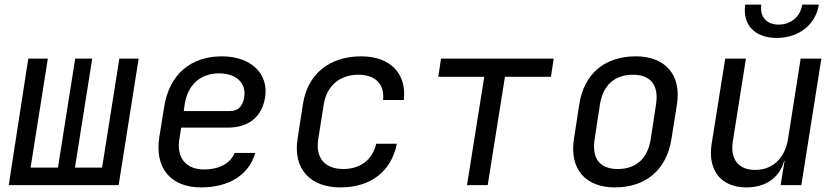

<svg xmlns="http://www.w3.org/2000/svg" viewBox="-20 -805 3640 835"><path d="M18 0H496L583 -550H499L424 -76H306L381 -550H307L232 -76H113L188 -550H103Z M854 10C977 10 1063 -45 1090 -140H1000C984 -96 934 -68 867 -68C789 -68 747 -119 760 -200L768 -250H970C1060 -250 1119 -295 1133 -382C1149 -486 1070 -560 945 -560C808 -560 716 -480 694 -340L673 -210C651 -73 724 10 854 10ZM779 -322 783 -350C796 -437 852 -486 933 -486C1007 -486 1052 -444 1042 -382C1035 -339 1012 -322 980 -322Z M1460 10C1592 10 1682 -59 1706 -180H1616C1600 -110 1547 -70 1473 -70C1394 -70 1351 -117 1364 -200L1388 -351C1401 -433 1459 -480 1538 -480C1612 -480 1653 -440 1646 -370H1736C1750 -485 1677 -560 1551 -560C1412 -560 1317 -483 1297 -350L1274 -200C1254 -71 1329 10 1460 10Z M2011 0H2101L2176 -471H2376L2388 -550H1898L1886 -471H2086Z M2654 10C2789 10 2879 -67 2900 -200L2924 -351C2944 -479 2874 -560 2745 -560C2609 -560 2519 -483 2499 -350L2476 -200C2456 -71 2525 10 2654 10ZM2667 -70C2589 -70 2553 -115 2566 -200L2589 -350C2602 -435 2654 -480 2732 -480C2810 -480 2846 -435 2833 -350L2810 -200C2797 -115 2745 -70 2667 -70Z M3358 -640C3454 -640 3528 -698 3541 -785H3469C3461 -733 3420 -698 3366 -698C3313 -698 3283 -733 3291 -785H3221C3208 -698 3262 -640 3358 -640ZM3226 10C3310 10 3370 -32 3390 -105H3392L3375 0H3465L3552 -550H3462L3407 -200C3393 -115 3339 -66 3264 -66C3192 -66 3155 -112 3167 -190L3224 -550H3134L3075 -180C3057 -63 3116 10 3226 10Z"/></svg>

Font: JetBrains Mono
Style: Italic
Weight: 400
Italic angle: -9°
Monospace: yes
Designer: Philipp Nurullin, Konstantin Bulenkov
Foundry: JetBrains
Version: Version 2.305